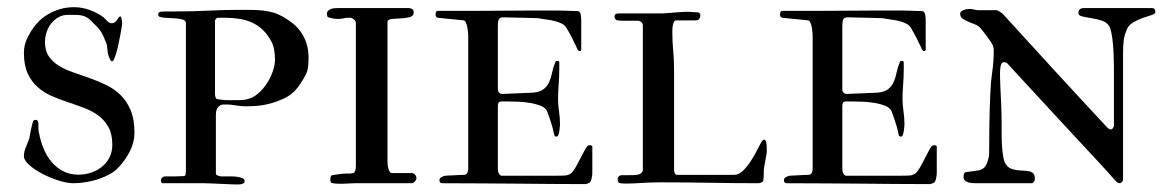

<svg xmlns="http://www.w3.org/2000/svg" viewBox="-20 -501 3201 525"><path d="M45.4 -73.7Q45.4 -86.9 51.3 -100.1Q57.1 -113.3 60.5 -124Q60.5 -126.5 61.8 -132.6Q63 -138.7 64.5 -145.5Q65.9 -152.3 67.4 -158.4Q68.8 -164.6 69.8 -167.5Q71.3 -173.3 77.6 -173.3Q84 -173.3 85 -164.1V-152.8Q85 -145 85.4 -142.1Q85.9 -139.2 86.9 -136.7Q90.8 -115.2 99.1 -95Q107.4 -74.7 120.6 -58.8Q133.8 -43 152.1 -33.2Q170.4 -23.4 194.8 -23.4Q212.9 -23.4 229.5 -29.1Q246.1 -34.7 259 -45.2Q272 -55.7 279.5 -70.8Q287.1 -85.9 287.1 -105Q287.1 -134.3 276.6 -153.3Q266.1 -172.4 249.3 -184.8Q232.4 -197.3 210.7 -205.6Q189 -213.9 166.3 -221.4Q143.6 -229 121.8 -238.3Q100.1 -247.6 83.3 -262.5Q66.4 -277.3 55.9 -299.8Q45.4 -322.3 45.4 -356.4Q45.4 -367.7 47.6 -377Q49.8 -386.2 53.2 -393.8Q56.6 -401.4 60.1 -407.2Q63.5 -413.1 66.4 -418Q73.7 -429.7 84.7 -441.2Q95.7 -452.6 110.4 -461.4Q125 -470.2 143.3 -475.8Q161.6 -481.4 183.1 -481.4Q203.1 -481.4 224.6 -473.9Q246.1 -466.3 263.2 -453.6Q268.6 -448.2 273.9 -442.9Q279.3 -437.5 284.7 -437.5Q292 -437.5 296.1 -442.1Q300.3 -446.8 305.7 -454.6Q306.6 -455.1 307.4 -455.6Q308.1 -456.1 309.1 -456.1Q310.5 -456.1 311.3 -453.6Q312 -451.2 312.7 -448Q313.5 -444.8 313.7 -441.4Q314 -438 314 -436.5Q314 -435.1 312.7 -426.8Q311.5 -418.5 309.3 -407Q307.1 -395.5 304.4 -382.6Q301.8 -369.6 298.6 -358.6Q295.4 -347.7 292.2 -340.3Q289.1 -333 286.1 -333Q285.2 -333 284.7 -333.5Q283.2 -334.5 282.7 -335.4Q278.8 -342.8 277.1 -347.7Q275.4 -352.5 274.7 -356.9Q273.9 -361.3 273.7 -365.7Q273.4 -370.1 272.5 -376Q271.5 -383.3 267.6 -390.1Q261.7 -406.2 254.6 -416.5Q247.6 -426.8 235.4 -437.5Q228 -446.3 221.4 -450.9Q214.8 -455.6 207 -457.8Q199.2 -460 189.5 -460.2Q179.7 -460.4 165.5 -460.4Q151.9 -460.4 140.4 -454.1Q128.9 -447.8 120.6 -437.5Q112.3 -427.2 107.7 -413.8Q103 -400.4 103 -386.2Q103 -362.3 113.5 -346.9Q124 -331.5 141.4 -321Q158.7 -310.5 180.7 -303Q202.6 -295.4 225.3 -287.4Q248 -279.3 270 -268.8Q292 -258.3 309.3 -241.5Q326.7 -224.6 337.2 -199.7Q347.7 -174.8 347.7 -137.7Q347.7 -112.8 335.7 -88.4Q323.7 -64 303.7 -43Q294.9 -33.2 281.2 -25.4Q267.6 -17.6 251.2 -12Q234.9 -6.3 216.6 -3.2Q198.2 0 180.7 0Q163.1 0 139.6 -7.6Q116.2 -15.1 95.2 -26.1Q74.2 -37.1 59.8 -50Q45.4 -63 45.4 -73.7Z M419.9 -6.8Q419.9 -8.8 421.1 -12.2Q422.4 -15.6 426.8 -17.6Q428.7 -18.6 430.7 -18.6Q432.6 -18.6 434.6 -18.6H454.6Q460.4 -18.6 467.8 -19Q475.1 -19.5 482.4 -19.5Q486.8 -19.5 487.5 -24.9Q488.3 -30.3 488.3 -32.7V-439.9Q486.8 -445.8 478 -448Q469.2 -450.2 457.8 -450.9Q446.3 -451.7 434.8 -452.1Q423.3 -452.6 416.5 -455.1Q412.6 -456.5 412.6 -462.9Q412.6 -465.8 416 -467.8Q416.5 -468.8 421.9 -469.2Q427.2 -469.7 432.6 -469.7H456.5Q507.3 -469.7 550.5 -471.9Q593.8 -474.1 634.8 -474.1Q653.8 -474.1 670.2 -473.9Q686.5 -473.6 700.9 -471.9Q715.3 -470.2 728.3 -466.3Q741.2 -462.4 753.9 -455.1Q768.6 -446.8 781.5 -436.3Q794.4 -425.8 803.7 -412.1Q813 -398.4 818.4 -381.3Q823.7 -364.3 823.7 -342.8Q823.7 -331.5 823 -323Q822.3 -314.5 820.1 -307.1Q817.9 -299.8 814 -292.7Q810.1 -285.6 804.2 -276.4Q794.4 -260.3 782.2 -248.8Q770 -237.3 750.5 -229Q736.3 -223.1 724.9 -219.7Q713.4 -216.3 701.9 -214.1Q690.4 -211.9 678.5 -211.2Q666.5 -210.4 651.4 -210.4Q638.2 -210.4 624 -212.9Q609.9 -215.3 600.1 -215.3Q595.7 -215.3 590.1 -215.1Q584.5 -214.8 582 -212.9Q574.7 -207.5 572.5 -201.4Q570.3 -195.3 570.3 -187.5V-26.4Q570.3 -22.9 575.9 -20.8Q581.5 -18.6 585 -18.6H615.2Q623 -18.6 631.3 -17.1Q639.6 -15.6 643.1 -13.7Q648.9 -12.2 648.9 -4.4Q648.9 -0.5 644 1Q640.6 2.9 635.5 3.2Q630.4 3.4 627 3.4Q623 3.4 610.6 2.9Q598.1 2.4 583.5 1.7Q568.8 1 555.7 0.5Q542.5 0 537.6 0H478.5H425.3Q422.9 0 421.4 -2.2Q419.9 -4.4 419.9 -6.8ZM572.8 -230Q580.1 -229 585.4 -228.3Q590.8 -227.5 595.5 -227.3Q600.1 -227.1 604.7 -227.1Q609.4 -227.1 615.2 -227.1Q625.5 -227.1 637.7 -227.3Q649.9 -227.5 656.7 -230Q671.9 -233.4 685.5 -245.1Q699.2 -256.8 709.5 -272.5Q719.7 -288.1 725.8 -305.7Q731.9 -323.2 731.9 -337.9Q731.9 -348.6 730 -362.3Q728 -376 722.7 -386.2Q712.4 -406.2 698.7 -419.2Q685.1 -432.1 668.7 -439.5Q652.3 -446.8 633.1 -449.7Q613.8 -452.6 592.3 -452.6Q586.9 -452.6 580.3 -452.4Q573.7 -452.1 572.8 -452.1L567.9 -445.8V-241.7Q567.9 -239.7 569.1 -235.8Q570.3 -231.9 572.8 -230Z M1039.6 -440.9V-58.1Q1039.6 -55.7 1040 -50.8Q1040.5 -45.9 1041.7 -40.8Q1043 -35.6 1045.4 -31.7Q1047.9 -27.8 1052.2 -27.8H1106Q1111.3 -27.8 1115 -23.4Q1118.7 -19 1118.7 -13.7Q1118.7 -9.3 1114.3 -4.6Q1109.9 0 1105.5 0H952.1Q942.4 0 932.6 0.7Q922.9 1.5 911.1 1.5Q904.3 1.5 897.9 1Q891.6 0.5 886.2 -1Q883.3 -2.9 883.3 -10.3Q883.3 -20.5 888.2 -22Q900.4 -23.9 909.2 -25.1Q918 -26.4 927.7 -26.4Q935.5 -26.4 938.7 -26.6Q941.9 -26.9 946.3 -27.8Q953.1 -30.8 953.1 -48.3V-437.5Q953.1 -443.4 947.5 -448Q941.9 -452.6 936.5 -452.6Q925.3 -452.6 919.2 -450.9Q913.1 -449.2 903.3 -449.2Q897 -449.2 890.6 -450.4Q884.3 -451.7 877.9 -453.6Q874.5 -455.1 874.5 -459.5Q873 -465.8 875.7 -469.7Q878.4 -473.6 883.3 -475.8Q888.2 -478 894.3 -478.5Q900.4 -479 905.8 -479H1081.5Q1094.2 -479 1097.7 -479Q1101.1 -479 1102.1 -478Q1111.3 -476.6 1111.3 -467.3Q1111.3 -457 1100.1 -454.1Q1088.9 -451.2 1075.4 -450.7Q1062 -450.2 1050.8 -449Q1039.6 -447.8 1039.6 -440.9Z M1353 -244.1 1436.5 -247.6Q1456.1 -249 1466.3 -257.1Q1476.6 -265.1 1481.7 -276.6Q1486.8 -288.1 1489.5 -301.8Q1492.2 -315.4 1497.6 -328.6Q1499 -334.5 1502.4 -334.5Q1509.3 -334.5 1509.3 -331.1V-311.5Q1509.3 -292 1507.6 -269.3Q1505.9 -246.6 1505.9 -230.5Q1505.9 -214.8 1508.5 -197.3Q1511.2 -179.7 1511.2 -161.1Q1511.2 -158.7 1510.7 -153.3Q1510.3 -147.9 1509.3 -142.1Q1508.3 -136.2 1506.6 -131.8Q1504.9 -127.4 1502 -127.4Q1496.6 -127.4 1495.4 -132.6Q1494.1 -137.7 1493.2 -142.1Q1492.2 -147.9 1489.7 -156.2Q1487.3 -164.6 1484.4 -173.1Q1481.4 -181.6 1479 -188.5Q1476.6 -195.3 1475.6 -197.8Q1471.2 -206.5 1458.5 -211.7Q1445.8 -216.8 1429.9 -219.5Q1414.1 -222.2 1397.2 -222.9Q1380.4 -223.6 1367.7 -223.6H1353Q1345.2 -223.6 1343.3 -220.5Q1341.3 -217.3 1341.3 -210.4V-39.1Q1341.3 -24.4 1350.6 -20.5H1499Q1508.8 -20.5 1519.3 -20.8Q1529.8 -21 1533.2 -22.9Q1540.5 -24.9 1545.7 -31.5Q1550.8 -38.1 1554.2 -43.9Q1555.7 -46.4 1559.8 -54.2Q1564 -62 1568.6 -71Q1573.2 -80.1 1577.4 -87.9Q1581.5 -95.7 1583.5 -98.1Q1586.4 -104 1593.3 -104Q1597.7 -104 1599.6 -100.6V-27.8Q1599.6 -23.4 1598.9 -19.8Q1598.1 -16.1 1597.2 -10.7Q1595.2 -3.9 1592.3 -1.7Q1589.4 0.5 1581.1 2.4Q1531.7 2.4 1487.5 2Q1443.4 1.5 1397.9 1.2Q1352.5 1 1302.2 0.5Q1252 0 1189.9 0Q1181.6 0 1181.6 -8.3Q1181.6 -13.7 1187 -16.6Q1192.4 -19.5 1196.8 -20.5Q1199.7 -20.5 1206.3 -21Q1212.9 -21.5 1220.7 -21.7Q1228.5 -22 1235.8 -22.5Q1243.2 -22.9 1248.5 -22.9Q1260.3 -22.9 1260.3 -41.5V-401.9Q1260.3 -410.2 1258.5 -422.4Q1256.8 -434.6 1252 -442.9Q1248.5 -445.3 1248.5 -445.3L1180.2 -452.1Q1170.9 -452.1 1170.9 -461.4Q1170.9 -463.9 1171.9 -467.5Q1172.9 -471.2 1178.2 -471.2H1258.3Q1305.2 -471.2 1350.6 -471.7Q1396 -472.2 1434.1 -472.2H1503.4Q1511.2 -472.2 1519.8 -471.9Q1528.3 -471.7 1536.1 -471.4Q1543.9 -471.2 1550.3 -470.9Q1556.6 -470.7 1560.1 -470.7Q1563.5 -470.2 1565.4 -467.3Q1567.4 -464.4 1568.1 -460.2Q1568.8 -456.1 1569.1 -451.9Q1569.3 -447.8 1569.3 -445.3V-365.7Q1569.3 -361.3 1565.9 -361.3Q1560.5 -361.3 1557.9 -368.4Q1555.2 -375.5 1549.8 -385.3Q1545.4 -396 1539.1 -406.7Q1532.7 -417.5 1529.8 -423.3Q1525.4 -431.6 1516.4 -436.3Q1507.3 -440.9 1496.1 -443.6Q1484.9 -446.3 1473.1 -447.8Q1461.4 -449.2 1452.6 -451.2Q1449.7 -451.2 1437.5 -451.7Q1425.3 -452.1 1409.9 -452.4Q1394.5 -452.6 1379.6 -453.1Q1364.7 -453.6 1356.4 -453.6Q1346.2 -453.6 1343.8 -447.8Q1341.3 -441.9 1341.3 -430.2V-255.9Q1341.3 -251.5 1344.5 -247.8Q1347.7 -244.1 1353 -244.1Z M1668.9 -9.3Q1668.9 -20.5 1678.7 -22H1697.3Q1706.1 -22 1713.4 -22.2Q1720.7 -22.5 1726.1 -23.9Q1731.4 -25.4 1734.6 -28.8Q1737.8 -32.2 1737.8 -38.1V-431.6Q1737.8 -437 1733.4 -440.7Q1729 -444.3 1723.6 -444.3H1689H1679.7Q1677.2 -444.3 1673.8 -444.8Q1670.4 -445.3 1666 -445.8Q1663.6 -446.8 1661.9 -449.7Q1660.2 -452.6 1660.2 -455.1Q1660.2 -464.4 1671.9 -464.4H1792Q1793.5 -464.4 1799.6 -464.8Q1805.7 -465.3 1812.5 -465.8Q1819.3 -466.3 1824.7 -466.8Q1830.1 -467.3 1831.1 -467.3Q1837.9 -467.8 1846.4 -468.3Q1855 -468.8 1860.4 -468.8Q1861.8 -468.8 1865.7 -468.5Q1869.6 -468.3 1874 -468Q1878.4 -467.8 1882.6 -467.5Q1886.7 -467.3 1888.2 -467.3Q1895 -465.8 1895 -459.5Q1895 -454.1 1891.6 -448.7Q1888.7 -445.3 1882.3 -445.3H1828.6Q1825.2 -445.3 1823.2 -441.7Q1821.3 -438 1820.1 -432.9Q1818.8 -427.7 1818.6 -422.4Q1818.4 -417 1818.4 -413.1Q1818.4 -387.7 1820.8 -362.5Q1823.2 -337.4 1823.2 -305.2V-35.6Q1823.2 -32.2 1825 -27.6Q1826.7 -22.9 1831.1 -22.9H1987.3Q2000.5 -22.9 2012.2 -34.7Q2023.9 -46.4 2033.9 -62Q2043.9 -77.6 2051.5 -93Q2059.1 -108.4 2064 -115.7Q2066.9 -119.1 2069.8 -119.1Q2072.3 -119.1 2074.2 -114.7Q2076.2 -107.9 2076.4 -102.8Q2076.7 -97.7 2076.7 -87.9Q2076.7 -84 2075.4 -76.4Q2074.2 -68.8 2072.5 -60.5Q2070.8 -52.2 2069.6 -44.7Q2068.4 -37.1 2068.4 -32.7Q2068.4 -30.3 2068.4 -26.1Q2068.4 -22 2068.1 -17.6Q2067.9 -13.2 2067.4 -9.5Q2066.9 -5.9 2065.9 -4.4Q2059.1 0 2053.7 0Q1992.7 0 1923.3 -1.2Q1854 -2.4 1785.2 -2.4Q1772.9 -2.4 1759.8 -2Q1746.6 -1.5 1734.4 -0.7Q1722.2 0 1711.2 0.5Q1700.2 1 1692.4 1Q1682.1 1 1675.5 -0.2Q1668.9 -1.5 1668.9 -9.3Z M2294.9 -244.1 2378.4 -247.6Q2397.9 -249 2408.2 -257.1Q2418.5 -265.1 2423.6 -276.6Q2428.7 -288.1 2431.4 -301.8Q2434.1 -315.4 2439.5 -328.6Q2440.9 -334.5 2444.3 -334.5Q2451.2 -334.5 2451.2 -331.1V-311.5Q2451.2 -292 2449.5 -269.3Q2447.8 -246.6 2447.8 -230.5Q2447.8 -214.8 2450.4 -197.3Q2453.1 -179.7 2453.1 -161.1Q2453.1 -158.7 2452.6 -153.3Q2452.1 -147.9 2451.2 -142.1Q2450.2 -136.2 2448.5 -131.8Q2446.8 -127.4 2443.8 -127.4Q2438.5 -127.4 2437.3 -132.6Q2436 -137.7 2435.1 -142.1Q2434.1 -147.9 2431.6 -156.2Q2429.2 -164.6 2426.3 -173.1Q2423.3 -181.6 2420.9 -188.5Q2418.5 -195.3 2417.5 -197.8Q2413.1 -206.5 2400.4 -211.7Q2387.7 -216.8 2371.8 -219.5Q2356 -222.2 2339.1 -222.9Q2322.3 -223.6 2309.6 -223.6H2294.9Q2287.1 -223.6 2285.2 -220.5Q2283.2 -217.3 2283.2 -210.4V-39.1Q2283.2 -24.4 2292.5 -20.5H2440.9Q2450.7 -20.5 2461.2 -20.8Q2471.7 -21 2475.1 -22.9Q2482.4 -24.9 2487.5 -31.5Q2492.7 -38.1 2496.1 -43.9Q2497.6 -46.4 2501.7 -54.2Q2505.9 -62 2510.5 -71Q2515.1 -80.1 2519.3 -87.9Q2523.4 -95.7 2525.4 -98.1Q2528.3 -104 2535.2 -104Q2539.6 -104 2541.5 -100.6V-27.8Q2541.5 -23.4 2540.8 -19.8Q2540 -16.1 2539.1 -10.7Q2537.1 -3.9 2534.2 -1.7Q2531.2 0.5 2522.9 2.4Q2473.6 2.4 2429.4 2Q2385.3 1.5 2339.8 1.2Q2294.4 1 2244.1 0.5Q2193.8 0 2131.8 0Q2123.5 0 2123.5 -8.3Q2123.5 -13.7 2128.9 -16.6Q2134.3 -19.5 2138.7 -20.5Q2141.6 -20.5 2148.2 -21Q2154.8 -21.5 2162.6 -21.7Q2170.4 -22 2177.7 -22.5Q2185.1 -22.9 2190.4 -22.9Q2202.1 -22.9 2202.1 -41.5V-401.9Q2202.1 -410.2 2200.4 -422.4Q2198.7 -434.6 2193.8 -442.9Q2190.4 -445.3 2190.4 -445.3L2122.1 -452.1Q2112.8 -452.1 2112.8 -461.4Q2112.8 -463.9 2113.8 -467.5Q2114.7 -471.2 2120.1 -471.2H2200.2Q2247.1 -471.2 2292.5 -471.7Q2337.9 -472.2 2376 -472.2H2445.3Q2453.1 -472.2 2461.7 -471.9Q2470.2 -471.7 2478 -471.4Q2485.8 -471.2 2492.2 -470.9Q2498.5 -470.7 2502 -470.7Q2505.4 -470.2 2507.3 -467.3Q2509.3 -464.4 2510 -460.2Q2510.7 -456.1 2511 -451.9Q2511.2 -447.8 2511.2 -445.3V-365.7Q2511.2 -361.3 2507.8 -361.3Q2502.4 -361.3 2499.8 -368.4Q2497.1 -375.5 2491.7 -385.3Q2487.3 -396 2481 -406.7Q2474.6 -417.5 2471.7 -423.3Q2467.3 -431.6 2458.3 -436.3Q2449.2 -440.9 2438 -443.6Q2426.8 -446.3 2415 -447.8Q2403.3 -449.2 2394.5 -451.2Q2391.6 -451.2 2379.4 -451.7Q2367.2 -452.1 2351.8 -452.4Q2336.4 -452.6 2321.5 -453.1Q2306.6 -453.6 2298.3 -453.6Q2288.1 -453.6 2285.6 -447.8Q2283.2 -441.9 2283.2 -430.2V-255.9Q2283.2 -251.5 2286.4 -247.8Q2289.6 -244.1 2294.9 -244.1Z M2648.4 0Q2643.6 0 2637.7 -0.5Q2631.8 -1 2626.7 -2.7Q2621.6 -4.4 2618.2 -7.8Q2614.7 -11.2 2614.7 -17.1Q2614.7 -21.5 2615.5 -24.9Q2616.2 -28.3 2620.6 -30.3Q2636.2 -32.7 2646.7 -33.7Q2657.2 -34.7 2664.6 -38.1Q2671.9 -41.5 2676.5 -50Q2681.2 -58.6 2684.6 -76.2Q2684.6 -117.7 2685.3 -161.6Q2686 -205.6 2688 -246.6Q2689 -276.4 2693.1 -304.4Q2697.3 -332.5 2697.3 -362.3Q2697.3 -367.7 2696.8 -370.1Q2696.3 -372.6 2693.8 -379.4Q2692.4 -381.8 2688 -388.4Q2683.6 -395 2678.2 -402.1Q2672.9 -409.2 2667.7 -415.8Q2662.6 -422.4 2660.2 -424.8Q2655.3 -430.7 2646 -434.3Q2636.7 -438 2627.7 -441.7Q2618.7 -445.3 2612.1 -450Q2605.5 -454.6 2605.5 -462.9Q2605.5 -467.3 2608.6 -470Q2611.8 -472.7 2616.5 -474.1Q2621.1 -475.6 2625.7 -476.1Q2630.4 -476.6 2633.3 -476.6Q2634.3 -476.6 2637.2 -476.1Q2640.1 -475.6 2643.6 -474.9Q2647 -474.1 2649.9 -473.6Q2652.8 -473.1 2654.3 -473.1H2706.1Q2708.5 -472.2 2713.9 -469Q2719.2 -465.8 2721.2 -463.9Q2758.3 -423.3 2793.9 -384.3Q2829.6 -345.2 2864.5 -307.1Q2899.4 -269 2934.3 -231.4Q2969.2 -193.8 3004.9 -155.3Q3007.3 -152.8 3009.3 -150.9Q3011.2 -149.4 3013.2 -148.2Q3015.1 -147 3016.6 -147Q3021 -147 3023.4 -151.1Q3025.9 -155.3 3025.9 -156.2V-274.4V-315.9Q3025.9 -333 3025.1 -350.6Q3024.4 -368.2 3022.9 -383.5Q3021.5 -398.9 3019 -411.1Q3016.6 -423.3 3013.2 -429.2Q3006.3 -440.4 2992.2 -444.8Q2978 -449.2 2963.9 -451.4Q2949.7 -453.6 2939.2 -456.1Q2928.7 -458.5 2928.7 -465.3Q2928.7 -479 2944.8 -479H3129.9Q3139.2 -479 3139.2 -467.8Q3139.2 -462.9 3128.4 -459.7Q3117.7 -456.5 3104 -451.7Q3090.3 -446.8 3077.4 -439Q3064.5 -431.2 3060.1 -417.5Q3054.7 -405.3 3052.7 -391.1Q3050.8 -377 3050.8 -352.1V-10.3Q3050.8 -5.9 3047.4 -2.9Q3043.9 0 3042 0Q3035.6 0 3027.8 -9.3Q3025.9 -11.7 3015.4 -23.4Q3004.9 -35.2 2988.3 -53.2Q2971.7 -71.3 2950.2 -94.2Q2928.7 -117.2 2905.3 -142.6Q2881.8 -168 2857.4 -194.3Q2833 -220.7 2810.5 -245.1Q2788.1 -269.5 2768.3 -290.8Q2748.5 -312 2734.9 -327.1Q2730 -331.1 2726.1 -331.1Q2718.3 -331.1 2716.3 -321.3Q2714.4 -311.5 2714.4 -300.8Q2714.4 -295.9 2714.6 -286.4Q2714.8 -276.9 2715.3 -264.4Q2715.8 -252 2716.6 -238Q2717.3 -224.1 2717.8 -211.2Q2718.3 -198.2 2718.5 -187.5Q2718.8 -176.8 2718.8 -170.4V-147Q2718.8 -135.7 2719 -121.6Q2719.2 -107.4 2720.5 -93.8Q2721.7 -80.1 2723.9 -68.8Q2726.1 -57.6 2730.5 -51.8Q2735.4 -43.9 2743.2 -40.5Q2751 -37.1 2759.8 -35.9Q2768.6 -34.7 2777.6 -34.4Q2786.6 -34.2 2793.7 -32.7Q2800.8 -31.2 2805.2 -27.1Q2809.6 -22.9 2809.6 -14.2Q2809.6 -9.8 2808.8 -7.1Q2808.1 -4.4 2803.2 0Z"/></svg>

Font: IM FELL French Canon SC
Style: Regular
Weight: 400
Designer: Igino Marini
Foundry: Igino Marini
Version: 3.00